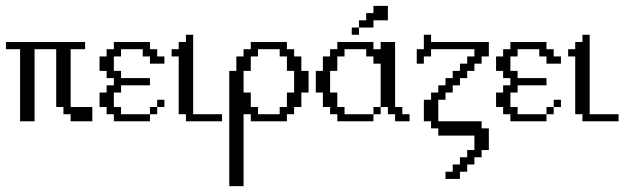

<svg xmlns="http://www.w3.org/2000/svg" viewBox="-44 -410 2135 649"><path d="M23.9 0V-243.7H-23.9V-268.1H243.7V-243.7H194.8V-48.3H268.1V0H194.8V-23.9H170.4V-48.3H146V-243.7H72.8V0Z M462.9 -23.9V-48.3H487.3V-23.9ZM487.3 -48.3V-72.8H511.7V-48.3ZM340.8 0V-23.9H316.4V-48.3H292.5V-97.2H316.4V-121.6H340.8V-146H316.4V-170.4H292.5V-219.2H316.4V-243.7H340.8V-268.1H462.9V-243.7H487.3V-219.2H511.7V-194.8H462.9V-219.2H438.5V-243.7H365.2V-219.2H340.8V-170.4H365.2V-146H462.9V-121.6H365.2V-97.2H340.8V-48.3H365.2V-23.9H462.9V0Z M584.5 0V-23.9H560.1V-219.2H536.1V-243.7H560.1V-268.1H584.5V-292.5H608.9V-23.9H706.5V0Z M901.4 -23.9V-48.3H925.8V-97.2H950.2V-170.4H925.8V-219.2H901.4V-243.7H828.1V-219.2H803.7V-170.4H779.3V-97.2H803.7V-48.3H828.1V-23.9ZM731 219.2V-170.4H754.9V-219.2H779.3V-243.7H803.7V-268.1H925.8V-243.7H950.2V-219.2H974.6V-170.4H999V-97.2H974.6V-48.3H950.2V-23.9H925.8V0H803.7V-23.9H779.3V219.2Z M1218.3 -23.9V-48.3H1242.7V-23.9ZM1096.2 0V-23.9H1071.8V-48.3H1047.4V-97.2H1023.4V-170.4H1047.4V-219.2H1071.8V-243.7H1096.2V-268.1H1218.3V-243.7H1242.7V-268.1H1291.5V-48.3H1315.9V-23.9H1340.3V0H1291.5V-23.9H1267.1V-48.3H1242.7V-194.8H1218.3V-219.2H1193.8V-243.7H1120.6V-219.2H1096.2V-170.4H1071.8V-97.2H1096.2V-48.3H1120.6V-23.9H1218.3V0ZM1145 -292.5V-316.9H1169.4V-292.5ZM1169.4 -316.9V-341.3H1193.8V-365.7H1218.3V-390.1H1267.1V-341.3H1218.3V-316.9Z M1461.9 194.8V170.4H1486.3V146H1510.7V121.6H1535.2V97.2H1559.6V48.3H1437.5V23.9H1413.1V0H1388.7V-72.8H1413.1V-97.2H1437.5V-121.6H1461.9V-146H1486.3V-170.4H1510.7V-194.8H1535.2V-219.2H1559.6V-243.7H1413.1V-219.2H1388.7V-194.8H1364.7V-243.7H1388.7V-292.5H1413.1V-268.1H1608.4V-219.2H1584V-194.8H1559.6V-170.4H1535.2V-146H1510.7V-121.6H1486.3V-97.2H1461.9V-72.8H1437.5V0H1584V23.9H1608.4V97.2H1584V121.6H1559.6V146H1535.2V170.4H1510.7V194.8Z M1803.2 -23.9V-48.3H1827.6V-23.9ZM1827.6 -48.3V-72.8H1852.1V-48.3ZM1681.2 0V-23.9H1656.7V-48.3H1632.8V-97.2H1656.7V-121.6H1681.2V-146H1656.7V-170.4H1632.8V-219.2H1656.7V-243.7H1681.2V-268.1H1803.2V-243.7H1827.6V-219.2H1852.1V-194.8H1803.2V-219.2H1778.8V-243.7H1705.6V-219.2H1681.2V-170.4H1705.6V-146H1803.2V-121.6H1705.6V-97.2H1681.2V-48.3H1705.6V-23.9H1803.2V0Z M1924.8 0V-23.9H1900.4V-219.2H1876.5V-243.7H1900.4V-268.1H1924.8V-292.5H1949.2V-23.9H2046.9V0Z"/></svg>

Font: FS Mondwest Regular
Style: Regular
Weight: 400
Designer: NZWStudios2024
Foundry: https://fontstruct.com
Version: Version 1.0